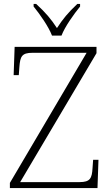

<svg xmlns="http://www.w3.org/2000/svg" viewBox="-20 -951 558 971"><path d="M243 -771H291C308 -816 354 -880 385 -918V-931H371C324 -887 298 -855 268 -809C238 -855 211 -887 163 -931H150V-918C181 -880 226 -816 243 -771ZM30 0H473L478 -143H451L448 -101C445 -49 436 -30 382 -30H82L468 -682V-714H54L49 -571H75L78 -612C82 -665 90 -684 144 -684H418L30 -26Z"/></svg>

Font: Noto Serif Telugu ExtraLight
Style: Regular
Weight: 200
Designer: Jelle Bosma - Monotype Design Team
Foundry: Monotype Imaging Inc.
Version: Version 2.005